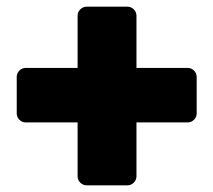

<svg xmlns="http://www.w3.org/2000/svg" viewBox="-20 -626 638 574"><path d="M212 -99V-260H57Q46 -260 38 -268Q30 -276 30 -287V-396Q30 -407 38 -415Q46 -423 57 -423H212V-579Q212 -590 220 -598Q228 -606 239 -606H361Q372 -606 380 -598Q388 -590 388 -579V-423H541Q552 -423 560 -415Q568 -407 568 -396V-287Q568 -276 560 -268Q552 -260 541 -260H388V-99Q388 -88 380 -80Q372 -72 361 -72H239Q228 -72 220 -80Q212 -88 212 -99Z"/></svg>

Font: Rubik One
Style: Regular
Weight: 400
Designer: Hubert and Fischer with Elvire Volk Leonovitch
Foundry: Hubert and Fischer with Elvire Volk Leonovitch
Version: Version 1.001